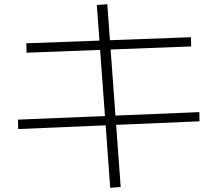

<svg xmlns="http://www.w3.org/2000/svg" viewBox="-20 -819 1040 918"><path d="M507 79 443 -795 493 -799 557 75ZM67 -202 66 -247 933 -283 934 -239ZM107 -567 106 -612 893 -641 894 -597Z"/></svg>

Font: M PLUS 1 Light
Style: Regular
Weight: 300
Designer: Coji Morishita
Foundry: UNDERFOREST DESIGN
Version: Version 1.001